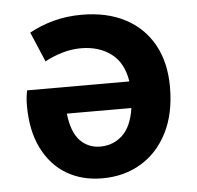

<svg xmlns="http://www.w3.org/2000/svg" viewBox="-44 -578 649 634"><g transform="rotate(-5 280.0 -261.0)"><path d="M43 -250Q43 -265 44.5 -278Q46 -291 48 -300H387Q377 -363 336.5 -393Q296 -423 237 -423Q205 -423 173.5 -413.5Q142 -404 117 -390L75 -489Q111 -509 154.5 -521Q198 -533 249 -533Q332 -533 392.5 -501.5Q453 -470 486 -411Q519 -352 519 -270Q519 -182 487 -119Q455 -56 399 -22.5Q343 11 271 11Q203 11 152 -19.5Q101 -50 72 -108.5Q43 -167 43 -250ZM273 -94Q316 -94 346.5 -122.5Q377 -151 386 -212H172Q179 -150 206 -122Q233 -94 273 -94Z"/></g></svg>

Font: Radio Canada SemiBold
Style: Regular
Weight: 600
Designer: Charles Daoud, Etienne Aubert Bonn, Alexandre Saumier Demers, Jacques Le Bailly
Foundry: Radio-Canada
Version: Version 2.104; ttfautohint (v1.8.4.7-5d5b);gftools[0.9.28.de